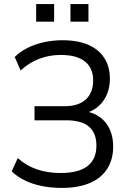

<svg xmlns="http://www.w3.org/2000/svg" viewBox="-20 -911 639 940"><path d="M282 9Q230 9 183.5 -0.5Q137 -10 100 -28.5Q63 -47 37 -72L67 -137Q108 -100 160.5 -82Q213 -64 277 -64Q364 -64 408 -97.5Q452 -131 452 -198Q452 -260 415.5 -291Q379 -322 305 -322H149V-391H296Q364 -391 400 -424Q436 -457 436 -518Q436 -578 396 -610Q356 -642 277 -642Q221 -642 171.5 -623Q122 -604 81 -566L52 -632Q78 -658 115 -676.5Q152 -695 195.5 -704.5Q239 -714 285 -714Q361 -714 412.5 -691.5Q464 -669 491 -626.5Q518 -584 518 -526Q518 -465 488 -420.5Q458 -376 405 -359V-365Q466 -352 500 -307Q534 -262 534 -193Q534 -131 505.5 -85.5Q477 -40 421 -15.5Q365 9 282 9ZM325 -805V-891H413V-805ZM157 -805V-891H245V-805Z"/></svg>

Font: Nunito Sans 10pt SemiCondensed
Style: Regular
Weight: 400
Width: 4
Designer: Vernon Adams
Foundry: Vernon Adams
Version: Version 3.101;gftools[0.9.27]